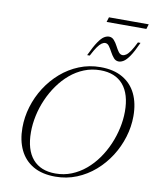

<svg xmlns="http://www.w3.org/2000/svg" viewBox="-108 -1113 968 1203"><g transform="rotate(10 376.0 -511.0)"><path d="M129.5 -238.5Q129.5 -127 179.8 -68.2Q230 -9.5 324.5 -9.5Q379.5 -9.5 427.2 -28.8Q475 -48 515.5 -82Q556 -116 587.8 -160.8Q619.5 -205.5 641.5 -256.5Q663.5 -307.5 675.2 -361.2Q687 -415 687 -466.5Q687 -578 636.8 -636.8Q586.5 -695.5 491.5 -695.5Q437 -695.5 389 -676.2Q341 -657 300.8 -623Q260.5 -589 228.8 -544.2Q197 -499.5 174.8 -448.5Q152.5 -397.5 141 -343.8Q129.5 -290 129.5 -238.5ZM744.5 -448Q744.5 -380.5 724.2 -314.2Q704 -248 666.8 -189.8Q629.5 -131.5 577.8 -86.5Q526 -41.5 462.8 -15.8Q399.5 10 327.5 10Q243 10 186.2 -23Q129.5 -56 100.8 -116Q72 -176 72 -257Q72 -324.5 92 -390.8Q112 -457 149.2 -515.2Q186.5 -573.5 238.2 -618.5Q290 -663.5 353.5 -689.2Q417 -715 489 -715Q573 -715 630 -682Q687 -649 715.8 -589.2Q744.5 -529.5 744.5 -448ZM708.5 -908Q682 -849 661.5 -819.2Q641 -789.5 624.5 -779.5Q608 -769.5 594 -769.5Q574.5 -769.5 561.5 -784.5Q548.5 -799.5 538 -819.2Q527.5 -839 516.8 -854Q506 -869 491.5 -869Q481 -869 469 -860.8Q457 -852.5 442.5 -832Q428 -811.5 409 -774.5H392.5Q420 -833.5 440.5 -863.2Q461 -893 477.2 -902.8Q493.5 -912.5 508 -912.5Q527 -912.5 540.2 -897.5Q553.5 -882.5 563.5 -862.8Q573.5 -843 584.5 -828Q595.5 -813 610.5 -813Q621.5 -813 633.5 -821.2Q645.5 -829.5 659.8 -850.2Q674 -871 692 -908ZM476.5 -1000.5 486 -1031.5H739L729.5 -1000.5Z"/></g></svg>

Font: Newsreader 60pt Light
Style: Italic
Weight: 300
Italic angle: -17°
Designer: Hugues Gentile
Foundry: Production Type
Version: Version 1.003